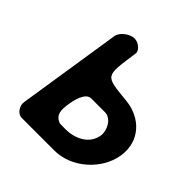

<svg xmlns="http://www.w3.org/2000/svg" viewBox="-187 -853 998 998"><g transform="rotate(45 312.5 -353.5)"><path d="M242 -707C210 -707 164 -675 159 -640L70 -67C65 -37 88 0 120 0H360C485 0 603 -105 622 -227C641 -348 557 -435 442 -447C265 -465 274 -457 302 -660C299 -686 268 -707 242 -707ZM241 -223C245 -249 259 -327 304 -327H404C451 -327 481 -268 475 -227C463 -150 387 -119 321 -119C315 -119 285 -120 279 -120C232 -138 234 -176 241 -223Z"/></g></svg>

Font: Asimov Print
Style: Regular
Weight: 500
Designer: Google
Version: Version 2.000980: 2014